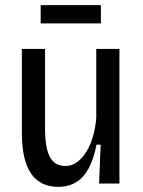

<svg xmlns="http://www.w3.org/2000/svg" viewBox="-20 -713 555 746"><path d="M207 13Q136 13 100.5 -39Q65 -91 65 -197V-523H155V-213Q155 -138 174 -103Q193 -68 234 -68Q258 -68 278.5 -82.5Q299 -97 315 -122.5Q331 -148 341 -182Q351 -216 354 -255V-523H444V-207V0H365L371 -151H355Q344 -94 324 -58Q304 -22 275 -4.5Q246 13 207 13ZM138 -622V-693H372V-622Z"/></svg>

Font: Bricolage Grotesque SemiCondensed
Style: Regular
Weight: 400
Width: 4
Designer: Mathieu Triay
Foundry: Atelier Triay
Version: Version 1.001;gftools[0.9.33.dev8+g029e19f]